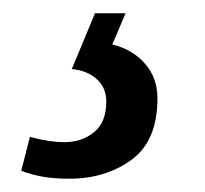

<svg xmlns="http://www.w3.org/2000/svg" viewBox="-20 -29 309 289"><path d="M84 240Q62 240 44.5 237Q27 234 12 228L25 177Q54 185 77 185Q103 185 121.5 170Q140 155 140 124Q140 103 125.5 90Q111 77 88 75L123 -9H169L149 38Q179 45 198 66.5Q217 88 217 119Q217 183 178 211.5Q139 240 84 240Z"/></svg>

Font: Noto Serif ExtraCondensed SemiBold
Style: Italic
Weight: 600
Width: 2
Italic angle: -12°
Designer: Monotype Design Team
Foundry: Monotype Imaging Inc.
Version: Version 2.013